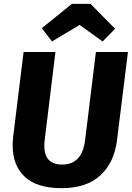

<svg xmlns="http://www.w3.org/2000/svg" viewBox="-20 -964 690 1001"><path d="M647 -693 590 -233Q575 -115 502.5 -49Q430 17 301 17Q173 17 109.5 -42Q46 -101 46 -206Q46 -228 49 -254L103 -693H269L214 -242Q211 -221 211 -204Q211 -106 304 -106Q409 -106 424 -236L480 -693ZM251 -748 198 -817 355 -944H452L580 -814L515 -748L395 -834Z"/></svg>

Font: Szlgxwxxxixliatcpuztgldltzi
Style: Regular
Weight: 700
Italic angle: -8°
Designer: Carrois Corporate & Edenspiekermann
Foundry: Carrois Corporate GbR & Edenspiekermann AG
Version: Version 2.001